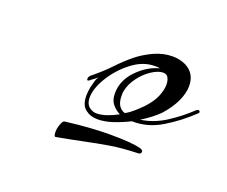

<svg xmlns="http://www.w3.org/2000/svg" viewBox="-56 -632 478 405"><g transform="rotate(20 182.5 -429.0)"><path d="M168 -372Q152 -372 140.5 -381Q129 -390 129 -411Q129 -415 129.5 -420Q130 -425 131 -430Q133 -437 134.5 -443.5Q136 -450 140 -456Q136 -452 131.5 -449Q127 -446 125 -444Q123 -442 121 -442Q119 -442 119 -445Q119 -451 125 -455Q147 -473 162 -489Q177 -505 194 -519Q210 -532 230.5 -541.5Q251 -551 272 -551Q288 -551 301 -545Q326 -533 326 -504Q326 -488 317.5 -469.5Q309 -451 292 -432Q276 -416 253 -402Q282 -406 308.5 -423Q335 -440 357 -461Q362 -465 364.5 -462Q367 -459 363 -456Q337 -431 305 -411.5Q273 -392 238 -393Q220 -384 202 -378Q184 -372 168 -372ZM162 -383Q172 -383 184 -387Q196 -391 209 -398Q199 -403 191.5 -412Q184 -421 184 -436Q184 -465 206 -488Q228 -511 255 -518Q252 -519 249 -519Q246 -519 243 -519Q217 -519 192.5 -500Q168 -481 152.5 -455.5Q137 -430 137 -410Q137 -392 150 -386Q155 -383 162 -383ZM218 -404Q227 -409 235.5 -416.5Q244 -424 252 -432Q268 -449 274 -464Q280 -479 280 -490Q280 -504 273 -510Q269 -512 265 -512Q254 -512 239.5 -502.5Q225 -493 214 -478Q203 -463 200 -448Q199 -444 199 -441Q199 -438 199 -436Q199 -410 218 -404ZM99 -307Q94 -305 94 -317Q94 -325 97.5 -334.5Q101 -344 105 -344Q137 -348 161.5 -349.5Q186 -351 205 -351Q232 -351 248 -349.5Q264 -348 272 -346Q280 -344 280 -340Q280 -334 273 -334Q238 -333 211 -328.5Q184 -324 158 -318.5Q132 -313 99 -307Z"/></g></svg>

Font: Arizonia
Style: Regular
Weight: 400
Designer: Robert E. Leuschke
Foundry: Robert E. Leuschke
Version: Version 1.010; ttfautohint (v1.8.4.7-5d5b)